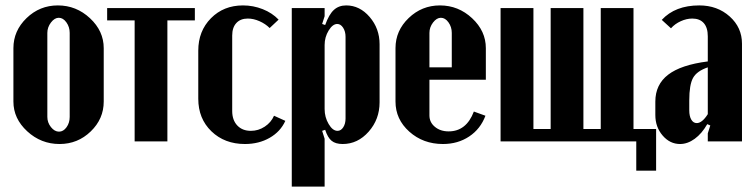

<svg xmlns="http://www.w3.org/2000/svg" viewBox="-20 -525 2800 713"><path d="M194.8 -504.9Q263.2 -504.9 314.2 -457.3Q365.2 -409.7 365.2 -346.2V-147.9Q365.2 -83.5 316.9 -36.9Q268.6 9.8 201.2 9.8Q132.3 9.8 81.1 -37.4Q29.8 -84.5 29.8 -147.9V-346.2Q29.8 -410.6 78.6 -457.8Q127.4 -504.9 194.8 -504.9ZM198.2 -459Q182.6 -459 169.2 -441.4Q155.8 -423.8 155.8 -402.8V-90.8Q155.8 -69.8 169.2 -53Q182.6 -36.1 199.2 -36.1Q215.3 -36.1 227.1 -52.5Q238.8 -68.8 238.8 -90.8V-402.8Q238.8 -424.8 226.6 -441.9Q214.4 -459 198.2 -459Z M703.6 -495.1V-449.2H601.6V0H480V-449.2H377.9V-495.1Z M716.3 -336.9Q716.3 -409.7 763.4 -457.3Q810.5 -504.9 882.3 -504.9Q920.4 -504.9 955.6 -491Q990.7 -477.1 1014.6 -452.1L981.4 -420.9Q965.8 -436.5 943.6 -446.3Q921.4 -456.1 900.4 -456.1Q873 -456.1 857.7 -439.5Q842.3 -422.9 842.3 -393.1V-112.8Q842.3 -79.1 861.1 -59.1Q879.9 -39.1 911.6 -39.1Q939.5 -39.1 963.1 -54.7Q986.8 -70.3 997.6 -95.2L1039.6 -76.2Q1021.5 -36.1 981.4 -13.2Q941.4 9.8 889.6 9.8Q814 9.8 765.1 -37.4Q716.3 -84.5 716.3 -158.2Z M1185.5 -464.8 1176.3 -436 1187.5 -432.1Q1201.7 -471.7 1220 -488.3Q1238.3 -504.9 1265.6 -504.9Q1315.9 -504.9 1352.8 -461.9Q1389.6 -418.9 1389.6 -360.8V-145Q1389.6 -82 1349.1 -36.1Q1308.6 9.8 1252.4 9.8Q1226.1 9.8 1211.4 -2.2Q1196.8 -14.2 1187.5 -43L1176.3 -39.1L1185.5 -9.8V168H1063.5V-495.1H1185.5ZM1185.5 -120.1Q1185.5 -89.8 1200.4 -64.5Q1215.3 -39.1 1233.4 -39.1Q1246.1 -39.1 1254.6 -52.2Q1263.2 -65.4 1263.2 -85V-388.2Q1263.2 -408.2 1254.2 -422.1Q1245.1 -436 1232.4 -436Q1215.3 -436 1200.4 -411.6Q1185.5 -387.2 1185.5 -357.9Z M1448.7 -346.2Q1448.7 -411.1 1497.6 -458Q1546.4 -504.9 1613.8 -504.9Q1682.1 -504.9 1733.2 -457.3Q1784.2 -409.7 1784.2 -346.2V-229H1574.7V-96.2Q1574.7 -70.8 1595 -54Q1615.2 -37.1 1646 -37.1Q1711.9 -37.1 1739.7 -110.8L1782.7 -95.2Q1764.2 -45.9 1722.2 -18.1Q1680.2 9.8 1625 9.8Q1551.3 9.8 1500 -36.1Q1448.7 -82 1448.7 -147.9ZM1574.7 -274.9H1657.7V-402.8Q1657.7 -424.8 1645.5 -441.9Q1633.3 -459 1617.2 -459Q1601.6 -459 1588.1 -441.4Q1574.7 -423.8 1574.7 -402.8Z M1838.9 0V-495.1H1960.9V-45.9H2024.9V-495.1H2146.5V-45.9H2210.9V-495.1H2332.5V-45.9H2416.5V108.9H2342.8V0Z M2413.6 -98.1V-147.9Q2413.6 -210.9 2461.2 -247.6Q2508.8 -284.2 2608.4 -296.9V-390.1Q2608.4 -422.4 2593.5 -439.2Q2578.6 -456.1 2550.8 -456.1Q2529.8 -456.1 2508.1 -446.3Q2486.3 -436.5 2471.7 -419.9L2437.5 -451.2Q2487.3 -504.9 2576.7 -504.9Q2644 -504.9 2689.7 -463.9Q2735.4 -422.9 2735.4 -362.8V0H2608.4V-29.8L2617.7 -59.1L2606.4 -64Q2586.4 -28.8 2559.8 -9.5Q2533.2 9.8 2505.4 9.8Q2467.8 9.8 2440.7 -21.7Q2413.6 -53.2 2413.6 -98.1ZM2567.4 -67.9Q2587.4 -67.9 2608.4 -101.1V-274.9Q2567.9 -261.2 2553.7 -235.8Q2539.6 -210.4 2539.6 -151.9V-115.2Q2539.6 -93.8 2547.1 -80.8Q2554.7 -67.9 2567.4 -67.9Z"/></svg>

Font: Moniqa Black Paragraph
Style: Regular
Weight: 900
Designer: Rajesh Rajput
Foundry: Rajesh Rajput
Version: Version 1.000